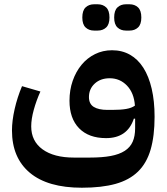

<svg xmlns="http://www.w3.org/2000/svg" viewBox="-20 -645 781 898"><path d="M363 233Q203 233 119.5 163Q36 93 36 -35Q36 -80 48.5 -135Q61 -190 83 -242L169 -217Q150 -175 138 -131.5Q126 -88 126 -54Q126 15 179 53.5Q232 92 326 92H400Q458 92 498 84.5Q538 77 563.5 60.5Q589 44 600.5 18Q612 -8 612 -45V-90H606Q576 1 476 1Q395 1 350 -45Q305 -91 305 -174Q305 -224 320 -267Q335 -310 361.5 -342Q388 -374 424.5 -392Q461 -410 504 -410Q551 -410 588 -389Q625 -368 650.5 -328Q676 -288 689.5 -230Q703 -172 703 -99Q703 -9 684.5 54.5Q666 118 625.5 157.5Q585 197 520.5 215Q456 233 363 233ZM504 -131Q545 -131 570.5 -135.5Q596 -140 611 -151Q607 -210 574 -244.5Q541 -279 493 -279Q450 -279 423 -254Q396 -229 396 -191Q396 -159 418.5 -145Q441 -131 483 -131ZM569 -502Q545 -502 529.5 -516.5Q514 -531 514 -563Q514 -596 529.5 -610.5Q545 -625 569 -625H586Q610 -625 625.5 -610.5Q641 -596 641 -563Q641 -531 625.5 -516.5Q610 -502 586 -502ZM420 -502Q396 -502 380.5 -516.5Q365 -531 365 -563Q365 -596 380.5 -610.5Q396 -625 420 -625H437Q461 -625 476.5 -610.5Q492 -596 492 -563Q492 -531 476.5 -516.5Q461 -502 437 -502Z"/></svg>

Font: IBM Plex Arabic SemiBold
Style: Regular
Weight: 600
Designer: Mike Abbink, Paul van der Laan, Pieter van Rosmalen, Wael Morcos, Khajak Apelian
Foundry: Bold Monday
Version: Version 1.0